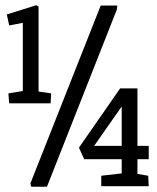

<svg xmlns="http://www.w3.org/2000/svg" viewBox="-20 -712 597 732"><path d="M15 -318 12 -356 67 -365V-625L15 -615L6 -657L118 -692L127 -687V-363L175 -356L173 -318ZM366 -2V-42L444 -51V-105H301L281 -149L438 -375H504V-156H547V-105H504V-49L545 -42L547 -2ZM339 -156H444V-306ZM99 0 96 -13 364 -691H427L426 -677L159 0Z"/></svg>

Font: Kreon Light Medium
Style: Regular
Weight: 500
Version: Version 2.002